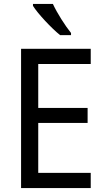

<svg xmlns="http://www.w3.org/2000/svg" viewBox="-20 -964 540 984"><path d="M251 -944H149V-934C173 -895 244 -819 288 -784H344V-795C314 -832 272 -898 251 -944ZM445 0V-78H176V-334H429V-411H176V-636H445V-714H88V0Z"/></svg>

Font: Noto Sans Lao SemiCondensed
Style: Regular
Weight: 400
Width: 4
Designer: Monotype Design Team
Foundry: Monotype Imaging Inc.
Version: Version 2.003